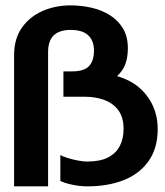

<svg xmlns="http://www.w3.org/2000/svg" viewBox="-20 -679 602 699"><path d="M31.3 -0.6V-477.6Q31.3 -537.9 59.7 -578.2Q88.1 -618.5 134.9 -639Q181.7 -659.4 236.9 -659.4Q276.3 -659.4 313.7 -650.8Q351.1 -642.2 380.9 -623.2Q410.7 -604.1 428.1 -574.8Q445.5 -545.5 445.5 -503Q445.5 -471.4 436.6 -446.5Q427.7 -421.6 406.2 -401.8Q454.5 -387.9 486.8 -360Q519.1 -332.2 536.6 -293.8Q554.1 -255.5 554.1 -208.9Q554.1 -139.6 521.2 -92.9Q488.4 -46.3 430.9 -23.4Q373.5 -0.6 298.2 -0.6Q268.9 -0.6 240.4 -7.1Q211.9 -13.5 199.7 -20.5V-114.5Q209.1 -109.1 226.8 -103.6Q244.5 -98.1 264.1 -94.5Q283.6 -90.8 296.5 -90.8Q344.4 -90.8 373.5 -105.9Q402.5 -120.9 416.2 -147.6Q429.9 -174.2 429.9 -209.1Q429.9 -250.4 412 -276Q394.1 -301.5 362 -314.2Q329.8 -326.9 286.8 -326.9H210.9V-419.1H241.7Q285.9 -419.1 304 -438.2Q322.1 -457.4 322.1 -494.7Q322.1 -530.7 301.2 -550.4Q280.2 -570.1 236.9 -570.1Q196.1 -570.1 175.6 -550.1Q155.1 -530.1 155.1 -490.3V-0.6Z"/></svg>

Font: Panamera Thin
Style: Regular
Weight: 100
Designer: Bastien Sozeau
Foundry: NBR — Bastien Sozeau
Version: Version 3.003;gftools[0.9.33]